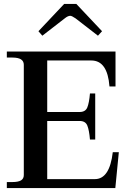

<svg xmlns="http://www.w3.org/2000/svg" viewBox="-20 -964 664 984"><path d="M197 -781 177 -804 309 -944H371L503 -804L482 -781L367 -870Q348 -883 340 -883Q328 -883 312 -870ZM589 -184 571 0H15V-31H44Q73 -31 87.5 -39.5Q102 -48 102 -67V-632Q102 -669 44 -669H15V-700H572V-521H541Q531 -654 448 -654H222V-390H388Q418 -390 427.5 -413.5Q437 -437 441 -485H468V-249H441Q437 -297 427.5 -320.5Q418 -344 388 -344H222V-46H466Q542 -46 558 -184Z"/></svg>

Font: Taviraj Medium
Style: Regular
Weight: 500
Designer: Katatrad Team
Foundry: CadsonDemak
Version: Version 1.001